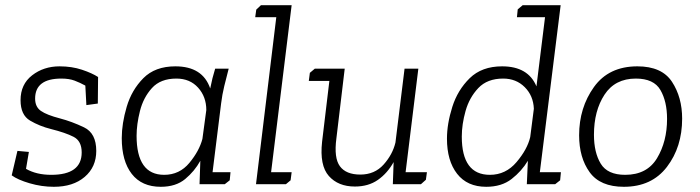

<svg xmlns="http://www.w3.org/2000/svg" viewBox="-20 -708 2689 738"><path d="M177 -36Q294 -36 294 -122Q294 -166 263 -182Q232 -198 176 -212Q132 -223 95.5 -244.5Q59 -266 59 -323Q59 -384 103.5 -418.5Q148 -453 209 -453Q256 -453 295 -440Q334 -427 357 -412L356 -310L312 -304L308 -379Q288 -390 267 -398Q246 -406 216 -406Q115 -406 115 -329Q115 -297 137.5 -281.5Q160 -266 210 -253Q256 -241 303 -218.5Q350 -196 350 -128Q350 -66 305.5 -28Q261 10 187 10Q140 10 94 -3.5Q48 -17 25 -34L47 -128L91 -124L80 -59Q120 -36 177 -36Z M859 -444Q850 -410 842 -377Q834 -344 830 -311L797 -46H866L863 -15L844 0H747L750 -90Q728 -50 692 -20Q656 10 598 10Q525 10 486.5 -39.5Q448 -89 448 -177Q448 -233 467 -297.5Q486 -362 531 -407.5Q576 -453 654 -453Q759 -453 788 -368Q796 -409 807 -444ZM658 -406Q597 -406 564 -369.5Q531 -333 518 -281.5Q505 -230 505 -186Q505 -36 611 -36Q670 -36 708 -82Q746 -128 758 -174L773 -285Q773 -336 741.5 -371Q710 -406 658 -406Z M965 -671 983 -688H1101L1022 -46H1101L1097 -15L1079 0H964L1042 -642H961Z M1621 -46 1617 -17 1598 0H1490L1493 -85Q1469 -42 1432.5 -16.5Q1396 9 1344 9Q1280 9 1244 -31.5Q1208 -72 1218 -163L1246 -397H1167L1171 -428L1190 -444H1305L1273 -176Q1263 -101 1286.5 -69Q1310 -37 1365 -37Q1420 -37 1454.5 -75.5Q1489 -114 1500 -160L1535 -444H1588L1539 -46Z M1970 -672 1989 -688H2135L2055 -46H2136L2133 -15L2114 0H2005L2009 -90Q1985 -50 1946.5 -20Q1908 10 1849 10Q1776 10 1737 -40Q1698 -90 1698 -175Q1698 -232 1718.5 -297Q1739 -362 1785.5 -407.5Q1832 -453 1910 -453Q2010 -453 2042 -376L2075 -642H1967ZM1914 -406Q1853 -406 1818.5 -369.5Q1784 -333 1769.5 -281.5Q1755 -230 1755 -183Q1755 -36 1863 -36Q1924 -36 1965.5 -85Q2007 -134 2018 -181L2032 -290Q2030 -340 1997 -373Q1964 -406 1914 -406Z M2206 -188Q2206 -294 2263 -373.5Q2320 -453 2430 -453Q2524 -453 2563 -393.5Q2602 -334 2602 -252Q2602 -143 2543.5 -66.5Q2485 10 2378 10Q2287 10 2246.5 -46Q2206 -102 2206 -188ZM2263 -190Q2263 -122 2289 -79Q2315 -36 2383 -36Q2467 -36 2505.5 -100Q2544 -164 2544 -251Q2544 -318 2518.5 -362Q2493 -406 2424 -406Q2344 -406 2303.5 -344Q2263 -282 2263 -190Z"/></svg>

Font: Zilla Slab Light
Style: Italic
Weight: 300
Italic angle: -6°
Designer: Typotheque.com
Foundry: Typotheque type foundry
Version: Version 1.1; 2017; ttfautohint (v1.6)